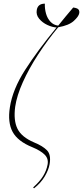

<svg xmlns="http://www.w3.org/2000/svg" viewBox="-20 -821 453 1049"><path d="M166 208 161 203Q197 171 215.5 141Q234 111 240 78Q246 46 224 24Q202 2 156 -17Q77 -49 49 -100.5Q21 -152 34 -235Q49 -333 117.5 -439.5Q186 -546 289 -671Q266 -672 239 -684.5Q212 -697 194 -718.5Q176 -740 181 -767Q187 -801 225 -801Q224 -773 231.5 -746.5Q239 -720 256 -702Q273 -684 298 -681Q317 -705 337.5 -729.5Q358 -754 380 -780Q402 -777 408.5 -769.5Q415 -762 413 -749Q410 -731 383 -706.5Q356 -682 298 -672Q239 -601 188.5 -523.5Q138 -446 105 -372.5Q72 -299 63 -238Q53 -163 75.5 -117.5Q98 -72 166 -43Q213 -24 236.5 0Q260 24 251 76Q246 106 225 142Q204 178 166 208Z"/></svg>

Font: Noto Serif Display ExtraCondensed Thin
Style: Italic
Weight: 100
Width: 2
Italic angle: -12°
Designer: Monotype Design Team
Foundry: Monotype Imaging Inc.
Version: Version 2.009